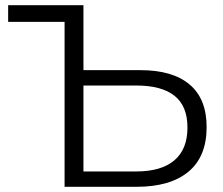

<svg xmlns="http://www.w3.org/2000/svg" viewBox="-20 -720 860 740"><path d="M228.9 0V-635.7H11.4V-700H301.6V-449.6H521.7Q645.4 -449.6 710.9 -394.2Q776.4 -338.9 776.4 -230.1Q776.4 -116.5 706.4 -58.3Q636.4 0 505.6 0ZM301.6 -59.2H505.1Q601.7 -59.2 652.1 -102.1Q702.5 -144.9 702.5 -228.5Q702.5 -311.1 652.8 -350.7Q603.1 -390.4 505.1 -390.4H301.6Z"/></svg>

Font: Montserrat Thin
Style: Regular
Weight: 100
Designer: Julieta Ulanovsky
Foundry: Julieta Ulanovsky
Version: Version 9.000